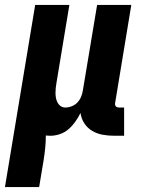

<svg xmlns="http://www.w3.org/2000/svg" viewBox="-56 -540 576 775"><path d="M-36 215 86 -520H224L172 -206Q170 -195 169 -185Q168 -175 168 -164.5Q168 -154 170 -144Q172 -134 176.5 -125.5Q181 -117 189 -111.5Q197 -106 208 -106Q221 -106 234.5 -111.5Q248 -117 257.5 -127.5Q267 -138 272 -151Q277 -164 279 -178L336 -520H474L409 -126Q408 -122 408.5 -118Q409 -114 411.5 -111Q414 -108 417.5 -107Q421 -106 425 -106H445V8H406Q382 8 359 4Q336 0 316.5 -11.5Q297 -23 284.5 -42Q272 -61 269 -84Q260 -66 248 -49Q236 -32 220.5 -18.5Q205 -5 185.5 1.5Q166 8 147 8Q142 8 138 7.5Q134 7 129 7Q129 32 126.5 57Q124 82 120 107L102 215Z"/></svg>

Font: Iosevka Heavy
Style: Italic
Weight: 900
Italic angle: -9°
Monospace: yes
Designer: Belleve Invis
Foundry: Belleve Invis
Version: Version 32.5.0; ttfautohint (v1.8.4)